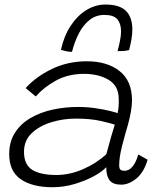

<svg xmlns="http://www.w3.org/2000/svg" viewBox="-20 -792 688 824"><path d="M205.5 11.5Q118.5 11.5 69 -22.8Q19.5 -57 19.5 -130.5Q19.5 -184 44.2 -222.5Q69 -261 111 -285.5Q153 -310 205.8 -321.5Q258.5 -333 314.5 -333Q352.5 -333 388.8 -327.8Q425 -322.5 451.2 -316Q477.5 -309.5 485 -306.5Q491 -336 489.5 -369.5Q488.5 -424.5 445.5 -449.8Q402.5 -475 340.5 -475Q272.5 -475 220.2 -446.2Q168 -417.5 133.5 -378L90 -414Q135 -463.5 203.2 -496.2Q271.5 -529 352.5 -529Q440 -529 493.2 -487Q546.5 -445 546.5 -361.5Q546.5 -339.5 541.8 -312.5Q537 -285.5 529 -256.5Q515 -209.5 503.2 -162.8Q491.5 -116 491.5 -83Q491.5 -68 497.2 -63.5Q503 -59 514 -59Q553 -59 573.5 -129L613.5 -106.5Q597.5 -52 565.2 -25.8Q533 0.5 500 0.5Q465.5 0.5 450.8 -17.8Q436 -36 436 -74.5Q419.5 -56 383.5 -36.2Q347.5 -16.5 300.8 -2.5Q254 11.5 205.5 11.5ZM222 -41Q279 -41 336.5 -66Q394 -91 436.5 -130.5Q447 -171 455.5 -200.2Q464 -229.5 472.5 -257Q457.5 -262.5 412.8 -272.8Q368 -283 305 -283Q251.5 -283 200.5 -267.5Q149.5 -252 116.2 -220.5Q83 -189 83 -140.5Q83 -85.5 118.2 -63.2Q153.5 -41 222 -41ZM241.5 -578Q254.5 -637.5 283.2 -681.2Q312 -725 350.8 -748.8Q389.5 -772.5 432.5 -772.5Q493.5 -772.5 520.8 -745Q548 -717.5 548 -665.5Q548 -644.5 543.8 -621Q539.5 -597.5 534 -577Q522 -574 509.5 -573.2Q497 -572.5 484.5 -572.5Q490.5 -594.5 495 -617Q499.5 -639.5 499.5 -657.5Q499.5 -690 483.8 -709Q468 -728 428 -728Q391.5 -728 364.2 -706.2Q337 -684.5 318.5 -648.8Q300 -613 289 -569.5Q275.5 -569.5 262.5 -572.5Q249.5 -575.5 241.5 -578Z"/></svg>

Font: Grandstander ExtraLight
Style: Italic
Weight: 200
Italic angle: -15°
Designer: Tyler Finck
Foundry: Etcetera Type Co
Version: Version 1.200; ttfautohint (v1.8.3)